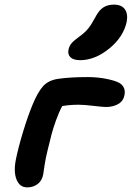

<svg xmlns="http://www.w3.org/2000/svg" viewBox="-20 -872 568 827"><path d="M325.2 -612.8Q296.9 -612.8 283.9 -625Q271 -637.2 274.9 -657.2Q277.8 -672.9 287.8 -685.1Q297.9 -697.3 319.8 -712.9Q345.7 -731.4 359.9 -749Q374 -766.6 390.1 -796.9Q405.8 -827.6 424.8 -839.8Q443.8 -852.1 470.2 -852.1Q503.4 -852.1 517.6 -832.5Q531.7 -813 525.9 -778.8Q511.7 -712.4 450.2 -662.6Q388.7 -612.8 325.2 -612.8ZM97.2 -64.9Q64.9 -64.9 51.3 -98.6Q37.6 -132.3 48.8 -187Q59.6 -239.7 80.8 -309.1Q102.1 -378.4 121.1 -422.9Q143.1 -476.1 165.8 -501Q188.5 -525.9 229 -532.2Q281.2 -540 357.9 -540Q400.4 -540 439 -532.2Q477.5 -524.4 495.1 -514.2Q522.9 -496.6 516.1 -461.9Q511.2 -436.5 489 -423.8Q466.8 -411.1 436 -411.1Q423.3 -411.1 382.8 -416Q342.3 -420.9 318.8 -420.9Q279.3 -420.9 248 -415Q233.9 -389.2 220.9 -352.8Q208 -316.4 201.7 -292Q195.3 -267.6 185.1 -225.1Q181.2 -210 177.5 -191.7Q173.8 -173.3 172.1 -161.1Q170.4 -148.9 168.2 -135Q166 -121.1 166 -120.1Q160.6 -92.8 141.6 -78.9Q122.6 -64.9 97.2 -64.9Z"/></svg>

Font: Shantell Sans Irregular Bouncy
Style: Italic
Weight: 600
Italic angle: -11.31°
Designer: Stephen Nixon, Anya Danilova, Shantell Martin
Foundry: Arrow Type
Version: Version 1.006;[9816181b4]